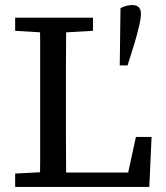

<svg xmlns="http://www.w3.org/2000/svg" viewBox="-20 -740 658 760"><path d="M503 -720Q522 -720 530 -710.5Q538 -701 538 -684Q538 -670 532.5 -645.5Q527 -621 519.5 -593.5Q512 -566 504 -542L485 -481H454L457 -708Q469 -714 480.5 -717Q492 -720 503 -720ZM40 0V-53L174 -60H187V0ZM138 0Q139 -52 139 -104Q139 -156 139 -207.5Q139 -259 139 -311V-360Q139 -412 139 -464Q139 -516 139 -567.5Q139 -619 138 -670H242Q242 -619 241.5 -567Q241 -515 241 -463.5Q241 -412 241 -360V-301Q241 -254 241 -204Q241 -154 241.5 -103Q242 -52 242 0ZM187 0V-57H522L480 -23L518 -198H580L571 0ZM40 -618V-670H348V-618L206 -610H174Z"/></svg>

Font: Source Serif 4
Style: Regular
Weight: 400
Designer: Frank Grießhammer
Foundry: Adobe Systems Incorporated
Version: Version 4.004;hotconv 1.0.116;makeotfexe 2.5.65601